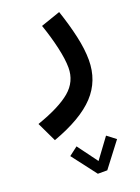

<svg xmlns="http://www.w3.org/2000/svg" viewBox="-262 -416 723 991"><g transform="rotate(-20 99.0 79.5)"><path d="M148.9 505.9H97.2L-5.4 371.6L42 335.4L123 445.3L204.1 335.4L251.5 371.6ZM87.4 -309.6 194.8 -346.7Q222.2 -265.6 238.3 -193.4Q254.4 -121.1 254.4 -62.5Q254.4 51.8 180.9 130.6Q107.4 209.5 -51.8 267.1L-103 159.7Q23.9 115.7 83 65.7Q142.1 15.6 142.1 -61Q142.1 -106 127 -172.9Q111.8 -239.7 87.4 -309.6Z"/></g></svg>

Font: Estedad-FD SemiBold
Style: Regular
Weight: 600
Designer: Amin Abedi
Version: Version 7.3